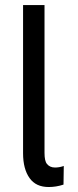

<svg xmlns="http://www.w3.org/2000/svg" viewBox="-20 -731 310 760"><path d="M156.2 -502V-431.6V-125.5Q156.2 -93.3 166 -82Q177.2 -67.9 197.8 -67.9Q213.9 -67.9 230 -73.2L232.4 -74.2V-71.3L231.4 -2V-0.5L230.5 0Q202.1 9.3 172.9 9.3Q122.1 9.3 97.2 -25.9Q71.3 -62 71.3 -124.5V-431.6V-502V-709V-710.9H72.8H154.8H156.2V-709Z"/></svg>

Font: MAUL Condensed
Style: Condensed Regular
Weight: 400
Designer: MAUL
Version: Version 1.0; 2020; ttfautohint (v1.8.3)